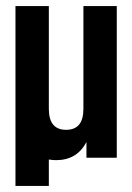

<svg xmlns="http://www.w3.org/2000/svg" viewBox="-20 -520 436 633"><path d="M141 -500V-161Q141 -92 198 -92Q255 -92 255 -161V-500H365V0H265V-52Q234 8 165 8Q155 8 141 6V93H31V-500Z"/></svg>

Font: Bebas Neue
Style: Regular
Weight: 400
Designer: Ryoichi Tsunekawa
Foundry: Ryoichi Tsunekawa
Version: Version 1.400